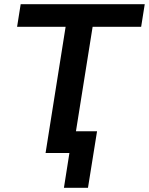

<svg xmlns="http://www.w3.org/2000/svg" viewBox="-20 -725 706 910"><path d="M283 165 309 0H196L291 -598H61L78 -705H666L649 -598H419L340 -103H440L397 165Z"/></svg>

Font: Nunito Sans 12pt ExtraLight
Style: Italic
Weight: 200
Italic angle: -9°
Designer: Vernon Adams
Foundry: Vernon Adams
Version: Version 3.101;gftools[0.9.27]